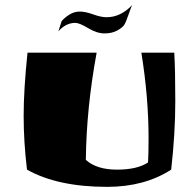

<svg xmlns="http://www.w3.org/2000/svg" viewBox="-20 -705 741 747"><path d="M658 -500Q662 -435 662 -310.5Q662 -186 646 -45Q542 22 397 22Q204 22 85 -45Q72 -153 72 -254.5Q72 -356 87 -500H356Q316 -283 314 -83Q356 -45 435 -45Q514 -45 556 -73Q558 -106 558 -168Q558 -326 530 -500ZM273 -616Q236 -616 207 -583L220 -623Q232 -637 250.5 -648.5Q269 -660 290.5 -660Q312 -660 342.5 -649Q373 -638 395 -638Q449 -638 494 -685Q490 -677 480 -648Q470 -619 463.5 -608.5Q457 -598 436.5 -586.5Q416 -575 386.5 -575Q357 -575 323 -595.5Q289 -616 273 -616Z"/></svg>

Font: Ruslan Display
Style: Regular
Weight: 400
Version: Version 1.000